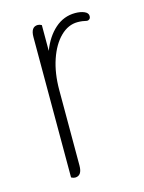

<svg xmlns="http://www.w3.org/2000/svg" viewBox="-87 -575 475 633"><g transform="rotate(-15 150.5 -258.0)"><path d="M78 0V-479Q78 -514 102 -514Q108 -514 115 -510V-422Q132 -467 162 -493.5Q192 -520 231 -520Q249 -520 262 -514.5Q275 -509 275 -498Q275 -492 271.5 -488.5Q268 -485 263 -485Q247 -489 231 -489Q199 -489 172.5 -463Q146 -437 130.5 -391.5Q115 -346 115 -288V-31Q115 4 91 4Q85 4 78 0Z"/></g></svg>

Font: Thasadith
Style: Regular
Weight: 400
Designer: Cadson Demak Co.,Ltd.
Foundry: Cadson Demak Co.,Ltd.
Version: Version 1.000; ttfautohint (v1.6)